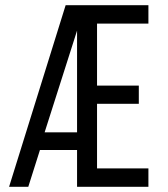

<svg xmlns="http://www.w3.org/2000/svg" viewBox="-20 -720 646 740"><path d="M515 -390V-320H354V-71H552V0H277V-142H134L89 0H15L233 -700H552V-629H354V-390ZM152 -210H277V-602Z"/></svg>

Font: Bebas Neue Regular
Style: Regular
Weight: 400
Designer: Ryoichi Tsunekawa & LGV (GE)
Foundry: Free Software Foundation, Inc.
Version: Version 1.003 August 13, 2016